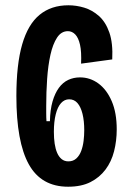

<svg xmlns="http://www.w3.org/2000/svg" viewBox="-20 -693 497 727"><path d="M238 14Q136 14 89 -71Q42 -156 42 -329Q42 -449 64 -525Q86 -601 130 -637Q174 -673 239 -673Q269 -673 299 -664Q329 -655 354.5 -632.5Q380 -610 394 -570Q408 -530 405 -468L287 -452Q289 -497 283 -523.5Q277 -550 265 -562.5Q253 -575 237 -575Q212 -575 196 -550.5Q180 -526 171 -485.5Q162 -445 158.5 -394.5Q155 -344 155 -292Q155 -282 155 -264.5Q155 -247 156 -234H169Q170 -278 179 -309Q188 -340 203 -360.5Q218 -381 238.5 -390.5Q259 -400 283 -400Q321 -400 352.5 -377Q384 -354 403 -310Q422 -266 422 -203Q422 -160 412 -120.5Q402 -81 379.5 -51Q357 -21 322.5 -3.5Q288 14 238 14ZM239 -82Q257 -82 269 -93Q281 -104 287.5 -121.5Q294 -139 296.5 -159.5Q299 -180 299 -200Q299 -235 292.5 -261.5Q286 -288 273.5 -302.5Q261 -317 242 -317Q224 -317 211 -302.5Q198 -288 191 -260Q184 -232 184 -194Q184 -169 187 -149Q190 -129 196.5 -114Q203 -99 213.5 -90.5Q224 -82 239 -82Z"/></svg>

Font: Bricolage Grotesque 24pt Condensed SemiBold
Style: Regular
Weight: 600
Width: 3
Designer: Mathieu Triay
Foundry: Atelier Triay
Version: Version 1.001;gftools[0.9.33.dev8+g029e19f]